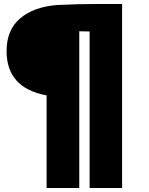

<svg xmlns="http://www.w3.org/2000/svg" viewBox="-20 -729 750 964"><path d="M268 -704Q375 -709 467 -709H593V215H430V-571L378 -572V215H214V-250Q13 -287 13 -473Q13 -579 81.5 -637Q150 -695 268 -704Z"/></svg>

Font: Repo
Style: ExtraBlack
Weight: 1000
Designer: Stefan Peev
Foundry: Context Ltd
Version: Version 001.000